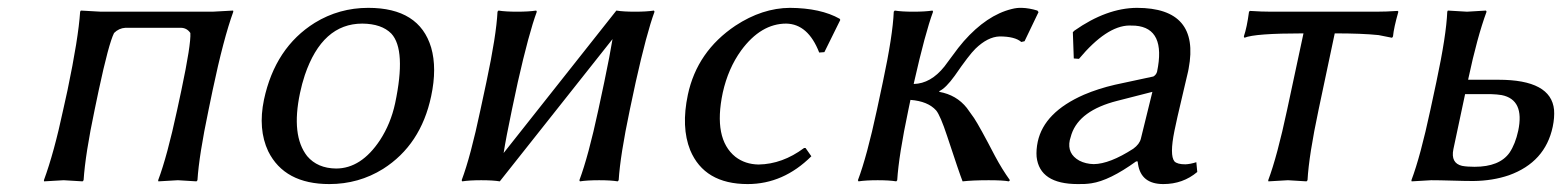

<svg xmlns="http://www.w3.org/2000/svg" viewBox="-20 -459 3978 489"><path d="M521.5 -229 511.2 -179.2Q486.8 -63 482.9 0L480.5 2.9Q478.5 2.9 433.1 0Q433.1 0 383.3 2.9L382.8 0Q405.8 -61 431.2 -179.2L441.9 -229Q466.8 -346.7 464.8 -375Q456.1 -387.7 441.4 -388.2H299.3Q282.7 -387.2 270.5 -375Q256.8 -347.7 231.4 -229L221.2 -180.2Q197.3 -66.9 192.9 0L190.4 2.9Q188.5 2.9 142.1 0Q142.1 0 92.3 2.9L91.8 0Q117.7 -70.3 141.1 -180.2L151.9 -229Q179.7 -361.8 184.1 -429.2L186 -432.1Q188 -432.1 237.3 -429.2H521Q521 -429.2 573.7 -432.1L574.2 -429.2Q549.3 -360.8 521.5 -229Z M652.3 -205.1Q680.7 -337.9 781.7 -400.9Q843.8 -439 918 -439Q1047.9 -439 1078.1 -337.9Q1093.3 -285.2 1078.1 -213.9Q1051.8 -89.8 955.6 -28.8Q893.6 9.8 818.8 9.8Q704.6 9.8 663.1 -73.7Q636.7 -129.9 652.3 -205.1ZM902.8 -398.9Q800.8 -398.9 756.3 -267.6Q749 -245.6 744.1 -222.2Q721.2 -113.8 762.2 -61.5Q788.6 -30.3 835.9 -29.8Q899.9 -29.8 947.8 -102.1Q975.1 -144 986.3 -195.8Q1015.1 -332 976.6 -373.5Q952.1 -398.4 902.8 -398.9Z M1218.8 -250Q1244.1 -369.1 1247.1 -429.2L1249.5 -432.1Q1267.1 -429.2 1296.9 -429.2Q1326.7 -429.2 1345.7 -432.1L1347.2 -429.2Q1327.1 -375 1298.8 -250L1283.7 -179.2Q1268.6 -107.4 1262.7 -69.3L1549.8 -432.1Q1567.4 -429.2 1597.2 -429.2Q1627 -429.2 1645.5 -432.1L1647 -429.2Q1627 -375 1599.1 -250L1584 -179.2Q1559.6 -63 1555.7 0L1553.2 2.9Q1535.6 0 1505.9 0Q1476.1 0 1457 2.9L1455.6 0Q1478.5 -61 1503.9 -179.2L1519 -250Q1533.7 -320.3 1540 -359.4L1252.9 2.9Q1235.4 0 1205.6 0Q1175.8 0 1157.2 2.9L1155.8 0Q1178.7 -61 1203.6 -179.2Z M1982.4 -398.9Q1918 -398.9 1867.7 -330.6Q1834.5 -284.7 1820.8 -223.1Q1795.9 -105.5 1853 -59.6Q1877.9 -40.5 1912.1 -40Q1972.7 -41 2027.8 -82H2031.7L2046.4 -61Q1975.1 9.8 1884.3 9.8Q1773.9 9.8 1737.8 -76.7Q1714.4 -135.3 1731.9 -217.8Q1755.4 -328.1 1853 -393.6Q1921.4 -438.5 1991.7 -439Q2070.3 -438.5 2118.7 -411.1L2120.1 -408.2L2079.6 -326.2L2066.4 -325.2Q2038.1 -397.9 1982.4 -398.9Z M2228.5 -250Q2253.9 -369.1 2256.3 -429.2L2258.8 -432.1Q2276.4 -429.2 2306.2 -429.2Q2335.9 -429.2 2355 -432.1L2356.4 -429.2Q2336.4 -375 2308.1 -250L2307.1 -245.1Q2350.6 -246.1 2385.3 -289.6Q2391.1 -296.9 2402.3 -312.5Q2422.4 -340.3 2434.6 -354Q2493.2 -420.4 2556.6 -436Q2569.8 -439.5 2582.5 -439Q2601.1 -438.5 2622.1 -432.1L2625 -428.2L2589.4 -354L2581.1 -352.1Q2564.9 -366.2 2525.9 -366.2Q2495.6 -365.2 2464.4 -335Q2448.2 -319.3 2411.6 -266.1Q2388.7 -234.4 2372.6 -227.1L2372.1 -225.1Q2416 -217.3 2442.4 -184.1Q2450.2 -173.8 2460.9 -158.2Q2475.1 -136.7 2514.2 -61.5Q2532.2 -27.8 2552.2 0L2549.3 2.9Q2534.7 0 2498 0Q2458 0 2431.6 2.9Q2423.8 -16.6 2392.1 -112.8Q2375 -164.6 2364.3 -177.7Q2343.3 -201.2 2298.8 -204.6L2293.5 -179.2Q2269 -63 2265.1 0L2262.7 2.9Q2245.1 0 2215.3 0Q2185.5 0 2166.5 2.9L2165 0Q2188 -61 2213.4 -179.2Z M2915 -225.1 2825.2 -202.1Q2729.5 -177.7 2709 -117.2Q2706.5 -109.4 2704.6 -102.1Q2697.3 -67.4 2729 -49.8Q2745.1 -41.5 2765.6 -41Q2806.2 -41.5 2866.2 -80.1Q2882.3 -91.8 2885.7 -106ZM2877.4 -47.9H2873.5Q2805.7 1 2759.8 7.8Q2743.7 10.3 2725.1 9.8Q2627.9 9.8 2620.1 -59.6Q2618.7 -77.6 2623 -98.1Q2639.2 -173.3 2740.7 -217.8Q2777.3 -233.4 2819.8 -243.2L2917.5 -264.2Q2924.3 -268.1 2926.8 -275.9Q2950.2 -387.2 2871.6 -393.6Q2864.3 -394 2856 -394Q2798.3 -393.1 2728 -309.1L2714.8 -310.1L2712.4 -377L2716.3 -380.9Q2798.3 -438.5 2875.5 -439Q3036.6 -439 3007.3 -284.2Q3006.3 -279.8 3005.9 -276.9Q3004.9 -272.5 2995.1 -231Q2974.6 -144.5 2971.2 -126Q2958.5 -63.5 2971.2 -47.9Q2978.5 -40.5 2999 -40.5Q3011.7 -41 3026.9 -45.9L3029.3 -21Q2992.7 9.8 2942.9 9.8Q2886.2 9.8 2878.4 -41Q2877.9 -44.9 2877.4 -47.9Z M3299.8 -374Q3175.3 -374 3149.4 -362.8L3147.9 -366.2Q3155.8 -389.2 3161.1 -429.2L3163.6 -431.2Q3193.4 -429.2 3218.3 -429.2H3484.4Q3509.8 -429.2 3539.6 -431.2L3541.5 -429.2Q3529.8 -388.2 3527.8 -366.2L3525.4 -362.8Q3525.4 -362.8 3491.2 -369.6Q3449.2 -374 3379.4 -374L3338.4 -180.2Q3313.5 -63 3310.1 0L3307.6 2.9Q3305.7 2.9 3260.3 0L3210.4 2.9L3210 0Q3232.9 -61 3258.3 -180.2Z M3846.7 -126Q3863.3 -205.1 3804.7 -216.8Q3792.5 -218.8 3778.3 -219.2H3711.4L3681.6 -79.1Q3674.3 -43.5 3703.6 -36.6Q3716.3 -34.2 3735.4 -34.2Q3799.3 -34.2 3824.7 -70.3Q3839.4 -92.3 3846.7 -126ZM3719.7 -258.8 3719.2 -255.9H3796.4Q3930.7 -255.9 3938 -179.2Q3939.5 -159.7 3934.6 -136.2Q3915.5 -45.9 3823.2 -12.7Q3781.7 1.5 3732.4 2Q3711.4 2 3678.7 1Q3645.5 0 3625 0L3575.2 2.9L3574.7 0Q3597.7 -61 3623 -179.2L3638.2 -250Q3663.6 -369.1 3666 -429.2L3667.5 -432.1Q3669.4 -432.1 3716.3 -429.2L3764.6 -432.1L3766.1 -429.2Q3742.2 -364.3 3719.7 -258.8Z"/></svg>

Font: Linux Biolinum Slanted O
Style: Slanted
Weight: 400
Designer: Philipp H. Poll
Foundry: Philipp H. Poll
Version: Version 1.0.4